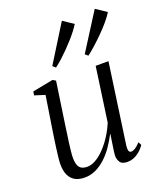

<svg xmlns="http://www.w3.org/2000/svg" viewBox="-149 -908 863 1015"><g transform="rotate(-20 282.5 -400.0)"><path d="M151.5 10.5Q121 10.5 99 -1.2Q77 -13 65.2 -37.5Q53.5 -62 53.5 -100Q53.5 -113.5 56.2 -138.8Q59 -164 63 -193.2Q67 -222.5 70.8 -248Q74.5 -273.5 76.5 -285.5L105.5 -471L47.5 -489.5L51 -510.5L167 -533L183.5 -523L147.5 -278.5Q145.5 -261.5 142 -238.5Q138.5 -215.5 135.2 -191Q132 -166.5 129.8 -145Q127.5 -123.5 127.5 -109.5Q127.5 -83 133.8 -67.2Q140 -51.5 152.8 -45Q165.5 -38.5 184 -38.5Q213.5 -38.5 246.5 -62Q279.5 -85.5 310.5 -126.8Q341.5 -168 364 -220.5L407 -525H479L415 -74Q412.5 -56 415.5 -45.2Q418.5 -34.5 429.5 -34.5Q439.5 -34.5 452.5 -42.5Q465.5 -50.5 481 -68L490.5 -50Q484 -39 469.8 -24.8Q455.5 -10.5 435.5 -0.2Q415.5 10 391 10Q360.5 10 349.8 -8.5Q339 -27 341 -49Q341 -52 342.8 -65Q344.5 -78 347.2 -95.8Q350 -113.5 352.5 -131Q355 -148.5 357 -160.5L356 -161Q337.5 -125.5 315.8 -94.2Q294 -63 268.2 -39.8Q242.5 -16.5 213.5 -3Q184.5 10.5 151.5 10.5ZM207 -588 191 -602 320.5 -810 379 -771Q369 -755 354.5 -736Q340 -717 321.8 -696.8Q303.5 -676.5 284 -656.8Q264.5 -637 244.8 -619.2Q225 -601.5 207 -588ZM389.5 -588.5 373.5 -602 505.5 -810 565 -770Q552.5 -749.5 531.8 -724.8Q511 -700 486 -675Q461 -650 435.8 -627.2Q410.5 -604.5 389.5 -588.5Z"/></g></svg>

Font: Merriweather 96pt Light
Style: Italic
Weight: 300
Italic angle: -7.8°
Version: Version 2.101